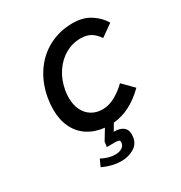

<svg xmlns="http://www.w3.org/2000/svg" viewBox="-177 -684 954 1013"><g transform="rotate(-30 300.0 -178.0)"><path d="M158.5 175 177.5 133Q220 156 261 156Q283 156 299.2 146.8Q315.5 137.5 318.5 119Q319 117 319 113.5Q319 104 311.8 101.5Q304.5 99 285.5 99H240L244.5 68L282.5 5.5Q225 -0.5 182.5 -28Q140 -55.5 117 -102.8Q94 -150 94 -213.5Q94 -245.5 100 -281.5Q115 -365.5 158.2 -428Q201.5 -490.5 266.5 -524Q331.5 -557.5 409.5 -557.5Q473 -557.5 517 -529Q561 -500.5 584 -460.5L511 -408.5Q492.5 -437 467.8 -452Q443 -467 405 -467Q355.5 -467 312.5 -442.2Q269.5 -417.5 239.8 -372.8Q210 -328 200 -270.5Q196 -250 196 -226Q196 -182.5 211.8 -150.5Q227.5 -118.5 256 -101.2Q284.5 -84 321 -84Q360.5 -84 399 -105.5Q437.5 -127 468.5 -158L531.5 -94Q439.5 -3 336.5 6L312 47.5H317Q349 47.5 368.5 62Q388 76.5 388 107Q388 112 386 126Q379.5 164 346 183Q312.5 202 271 202Q243.5 202 214.2 194.8Q185 187.5 158.5 175Z"/></g></svg>

Font: JuliaMono MediumItalic
Style: Regular
Weight: 500
Italic angle: -9°
Monospace: yes
Designer: cormullion
Foundry: corm
Version: Version 0.049; ttfautohint (v1.8.4)